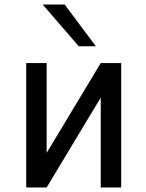

<svg xmlns="http://www.w3.org/2000/svg" viewBox="-20 -824 642 844"><path d="M167.5 -804.2H264.2L401.4 -620.6H326.2ZM95.2 -546.9H185.1V-151.9L422.9 -546.9H512.7V0H422.9V-395L185.1 0H95.2Z"/></svg>

Font: Hack
Style: Regular
Weight: 400
Monospace: yes
Designer: Christopher Simpkins
Foundry: Christopher Simpkins
Version: Version 2.019; ttfautohint (v1.4.1) -l 4 -r 80 -G 350 -x 0 -